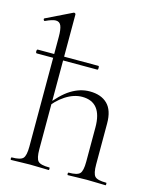

<svg xmlns="http://www.w3.org/2000/svg" viewBox="-110 -801 716 878"><g transform="rotate(15 248.0 -362.5)"><path d="M14 -501Q11 -501 10 -505.5Q9 -510 10 -514.5Q11 -519 14 -519H301Q304 -519 304.5 -514.5Q305 -510 304.5 -505.5Q304 -501 301 -501ZM27 0Q24 0 24 -6Q24 -12 27 -12Q68 -12 80 -25Q92 -38 92 -81V-600Q92 -636 85 -652.5Q78 -669 60 -669Q44 -669 12 -654Q8 -652 5.5 -657.5Q3 -663 7 -665L130 -725Q131 -725 131 -725Q131 -725 132 -725Q135 -725 137 -723Q139 -721 139 -718V-81Q139 -38 151 -25Q163 -12 205 -12Q207 -12 207 -6Q207 0 205 0Q187 0 164.5 -1Q142 -2 116 -2Q91 -2 67.5 -1Q44 0 27 0ZM296 0Q293 0 293 -6Q293 -12 296 -12Q337 -12 349 -25Q361 -38 361 -81V-244Q361 -363 267 -363Q228 -363 188.5 -337.5Q149 -312 120 -269L116 -281Q163 -343 206 -369.5Q249 -396 294 -396Q348 -396 378 -366.5Q408 -337 408 -275V-81Q408 -38 420 -25Q432 -12 474 -12Q476 -12 476 -6Q476 0 474 0Q456 0 433.5 -1Q411 -2 385 -2Q360 -2 336.5 -1Q313 0 296 0Z"/></g></svg>

Font: Cormorant Light Light
Style: Regular
Weight: 300
Version: Version 4.000